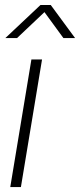

<svg xmlns="http://www.w3.org/2000/svg" viewBox="-20 -756 323 776"><path d="M21.5 0 106.9 -515.6H149.9L64.5 0ZM48.8 -602.1H2V-602.5L143.6 -735.8H185.1L283.2 -602.5V-602.1H236.3L159.7 -707Z"/></svg>

Font: Inter Display ExtraLight
Style: Italic
Weight: 200
Italic angle: -9.39999°
Designer: Rasmus Andersson
Foundry: rsms
Version: Version 4.000;git-a52131595